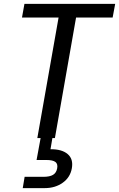

<svg xmlns="http://www.w3.org/2000/svg" viewBox="-20 -717 618 997"><path d="M94.2 -626 106.9 -696.8H578.1L564.9 -626H375L265.1 0H252L242.2 58.1Q300.8 57.1 331.3 83Q361.8 108.9 353 157.2Q344.7 204.1 305.7 231.9Q266.6 259.8 212.9 259.8H98.1L107.9 201.2H205.1Q238.3 201.2 255.4 190.9Q272.5 180.7 276.9 157.2Q281.2 134.3 267.6 124Q253.9 113.8 221.2 113.8H169.9L190.9 0H173.8L284.2 -626Z"/></svg>

Font: SVN-Poppins
Style: Italic
Weight: 400
Italic angle: -10°
Designer: Ninad Kale (Devanagari), Jonny Pinhorn (Latin)
Foundry: Indian Type Foundry
Version: Version 3.002 2017